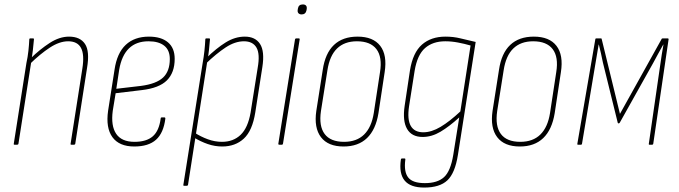

<svg xmlns="http://www.w3.org/2000/svg" viewBox="-20 -652 3061 865"><path d="M302 0Q297 0 298 -4L351 -343Q361 -406 345 -436Q329 -466 287 -466Q248 -466 204.5 -437.5Q161 -409 115 -364L118 -389Q160 -430 204 -458.5Q248 -487 291 -487Q341 -487 363 -454Q385 -421 372 -345L319 -4Q318 0 313 0ZM46 0Q41 0 42 -4L99 -368Q105 -395 108 -423Q111 -451 112 -475Q112 -479 116 -479H130Q133 -479 133 -475Q131 -451 128 -425.5Q125 -400 121 -380V-375L63 -4Q62 0 57 0Z M585 8Q517 8 486.5 -34Q456 -76 467 -153L496 -338Q507 -413 546.5 -450Q586 -487 651 -487Q706 -487 736.5 -461.5Q767 -436 767 -387Q767 -325 732 -290Q697 -255 618 -246L501 -232L488 -153Q479 -85 503.5 -49Q528 -13 586 -13Q640 -13 668.5 -38Q697 -63 704 -119Q704 -123 708 -123H721Q725 -123 725 -118Q717 -53 683 -22.5Q649 8 585 8ZM504 -252 615 -265Q684 -274 714.5 -302.5Q745 -331 745 -386Q745 -426 720 -446Q695 -466 649 -466Q594 -466 561 -434Q528 -402 517 -338Z M981 8Q948 8 916 -3Q884 -14 853 -33L857 -54Q885 -36 916.5 -24.5Q948 -13 980 -13Q1031 -13 1064 -44.5Q1097 -76 1109 -145L1141 -347Q1152 -409 1135.5 -437.5Q1119 -466 1079 -466Q1039 -466 997 -438.5Q955 -411 905 -363L908 -389Q955 -435 997 -461Q1039 -487 1083 -487Q1130 -487 1151.5 -454Q1173 -421 1162 -350L1130 -145Q1117 -63 1078.5 -27.5Q1040 8 981 8ZM810 185Q805 185 806 181L893 -368Q898 -395 901 -423Q904 -451 905 -475Q905 -479 909 -479H923Q926 -479 926 -475Q924 -451 921.5 -427Q919 -403 915 -383L914 -377L827 181Q826 185 821 185Z M1239 0Q1233 0 1234 -5L1309 -474Q1310 -479 1315 -479H1326Q1331 -479 1330 -474L1255 -5Q1254 0 1250 0ZM1339 -587Q1330 -587 1325 -592Q1320 -597 1321 -606L1322 -613Q1325 -632 1344 -632Q1354 -632 1358.5 -627Q1363 -622 1362 -613L1361 -606Q1357 -587 1339 -587Z M1528 8Q1458 8 1426 -34Q1394 -76 1405 -152L1434 -337Q1445 -412 1484.5 -449.5Q1524 -487 1591 -487Q1661 -487 1693 -445.5Q1725 -404 1713 -327L1685 -142Q1673 -68 1633.5 -30Q1594 8 1528 8ZM1530 -13Q1587 -13 1620.5 -46Q1654 -79 1664 -143L1692 -327Q1703 -395 1676 -430.5Q1649 -466 1588 -466Q1532 -466 1498.5 -433.5Q1465 -401 1455 -335L1426 -152Q1416 -84 1442.5 -48.5Q1469 -13 1530 -13Z M1987 -487Q2023 -487 2055 -479Q2087 -471 2123 -463L2043 46Q2030 128 1995.5 160.5Q1961 193 1891 193Q1829 193 1803 161.5Q1777 130 1786 67Q1787 62 1790 62H1803Q1807 62 1806 68Q1799 122 1819 147.5Q1839 173 1894 173Q1951 173 1980.5 146Q2010 119 2022 46L2049 -123Q2004 -82 1964.5 -58.5Q1925 -35 1884 -35Q1835 -35 1814 -71Q1793 -107 1803 -175L1827 -335Q1840 -415 1881 -451Q1922 -487 1987 -487ZM1887 -56Q1924 -56 1965 -80.5Q2006 -105 2054 -150L2100 -447Q2072 -455 2043 -460.5Q2014 -466 1986 -466Q1930 -466 1895 -435.5Q1860 -405 1848 -333L1823 -174Q1814 -114 1830.5 -85Q1847 -56 1887 -56Z M2322 8Q2252 8 2220 -34Q2188 -76 2199 -152L2228 -337Q2239 -412 2278.5 -449.5Q2318 -487 2385 -487Q2455 -487 2487 -445.5Q2519 -404 2507 -327L2479 -142Q2467 -68 2427.5 -30Q2388 8 2322 8ZM2324 -13Q2381 -13 2414.5 -46Q2448 -79 2458 -143L2486 -327Q2497 -395 2470 -430.5Q2443 -466 2382 -466Q2326 -466 2292.5 -433.5Q2259 -401 2249 -335L2220 -152Q2210 -84 2236.5 -48.5Q2263 -13 2324 -13Z M2584 0Q2580 0 2581 -4L2662 -475Q2662 -479 2666 -479H2688Q2691 -479 2691 -475L2773 -139L2960 -475Q2961 -479 2965 -479H2988Q2993 -479 2992 -474L2923 -4Q2922 0 2918 0H2906Q2902 0 2903 -4L2955 -363Q2958 -385 2961.5 -407Q2965 -429 2969 -451H2968Q2957 -431 2945 -409.5Q2933 -388 2922 -367L2772 -99Q2770 -96 2767 -96Q2764 -96 2763 -99L2696 -371Q2692 -391 2687.5 -411.5Q2683 -432 2678 -451H2677Q2673 -431 2670 -409.5Q2667 -388 2663 -368L2602 -4Q2601 0 2598 0Z"/></svg>

Font: Sofia Sans Condensed Thin
Style: Italic
Weight: 250
Italic angle: -9°
Version: Version 4.100